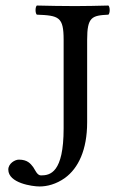

<svg xmlns="http://www.w3.org/2000/svg" viewBox="-20 -667 424 694"><path d="M295 -523C295 -606 312 -611 372 -614C378 -620 378 -641 372 -647C323 -646 299 -645 252 -645C198 -645 163 -646 113 -647C107 -641 107 -620 113 -614C193 -611 210 -606 210 -523V-203C210 -42 161 -33 128 -33C114 -33 107 -53 100 -63C90 -76 79 -90 48 -90C34 -90 10 -76 10 -54C10 -5 97 7 123 7C150 7 183 -1 215 -24C263 -59 295 -125 295 -225Z"/></svg>

Font: Libertinus Serif Display
Style: Regular
Weight: 400
Designer: Philipp H. Poll, Khaled Hosny
Foundry: Caleb Maclennan
Version: Version 7.050;RELEASE